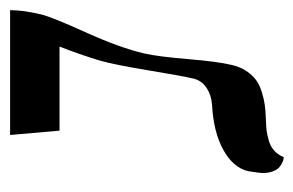

<svg xmlns="http://www.w3.org/2000/svg" viewBox="-146 -472 594 389"><g transform="rotate(90 151.5 -277.0)"><path d="M64.9 -272Q71.3 -300.8 76.2 -360.1Q81.1 -419.4 87.9 -448.2Q91.8 -465.8 100.3 -478.5Q108.9 -491.2 118.7 -498.3Q128.4 -505.4 142.6 -509.8Q156.7 -514.2 168.7 -515.9Q180.7 -517.6 196.8 -518.1Q210.9 -518.6 219.7 -519.5Q228.5 -520.5 240.7 -523.9Q252.9 -527.3 261.5 -534.9Q270 -542.5 274.9 -554.2Q276.4 -554.2 278.6 -554Q280.8 -553.7 286.1 -551.3Q291.5 -548.8 295.9 -544.9Q300.3 -541 303.7 -532.2Q307.1 -523.4 307.1 -511.2Q307.1 -506.3 303.2 -481.9Q295.9 -451.7 260 -431.9Q224.1 -412.1 169.9 -409.2Q148.9 -407.7 133.8 -397.5Q118.7 -387.2 115.2 -369.1Q109.9 -346.2 98.9 -279.3Q87.9 -212.4 79.1 -181.2Q65.4 -136.7 50.8 -100.1H221.2L230 0H-22.9Q-22.9 -27.3 -14.2 -63Q-9.3 -84 22 -153.1Q53.2 -222.2 64.9 -272Z"/></g></svg>

Font: Common Serif News
Style: Italic
Weight: 450
Italic angle: -12°
Designer: Philipp H. Poll, Khaled Hosny
Foundry: Stefan Peev, Context Ltd.
Version: Version 1.026